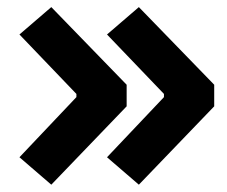

<svg xmlns="http://www.w3.org/2000/svg" viewBox="-20 -522 626 530"><path d="M121.6 -12.2 33.7 -87.9 190.9 -253.9V-262.7L33.7 -426.8L121.6 -502.4L329.6 -288.1V-228.5ZM363.3 -12.2 275.4 -87.9 432.6 -253.9V-262.7L275.4 -426.8L363.3 -502.4L571.3 -288.1V-228.5Z"/></svg>

Font: CaskaydiaMono NF
Style: Bold
Weight: 700
Designer: Aaron Bell
Foundry: Saja Typeworks
Version: Version 2111.001; ttfautohint (v1.8.4);Nerd Fonts 3.1.1